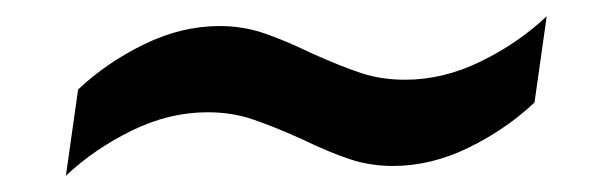

<svg xmlns="http://www.w3.org/2000/svg" viewBox="-20 -416 754 236"><path d="M463 -212Q435 -212 409.5 -220.5Q384 -229 351 -245Q313 -262 288.5 -270Q264 -278 235 -278Q188 -278 142 -255.5Q96 -233 61 -200L76 -306Q111 -339 157 -361.5Q203 -384 250 -384Q278 -384 303.5 -375.5Q329 -367 362 -351Q400 -334 424.5 -326Q449 -318 478 -318Q525 -318 571 -340.5Q617 -363 652 -396L637 -290Q602 -257 556 -234.5Q510 -212 463 -212Z"/></svg>

Font: Chivo
Style: Bold Italic
Weight: 700
Italic angle: -8.05°
Designer: Hector Gatti
Foundry: Omnibus-Type
Version: Version 1.007